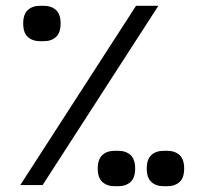

<svg xmlns="http://www.w3.org/2000/svg" viewBox="-20 -638 695 662"><path d="M449 -618H526L127 0H50ZM60 -557Q60 -589 76 -603.5Q92 -618 118 -618H131Q157 -618 173 -603.5Q189 -589 189 -557Q189 -525 173 -510.5Q157 -496 131 -496H118Q92 -496 76 -510.5Q60 -525 60 -557ZM486 -57Q486 -89 502 -103.5Q518 -118 544 -118H557Q583 -118 599 -103.5Q615 -89 615 -57Q615 -25 599 -10.5Q583 4 557 4H544Q518 4 502 -10.5Q486 -25 486 -57ZM317 -57Q317 -89 333 -103.5Q349 -118 375 -118H388Q414 -118 430 -103.5Q446 -89 446 -57Q446 -25 430 -10.5Q414 4 388 4H375Q349 4 333 -10.5Q317 -25 317 -57Z"/></svg>

Font: IBM Plex Sans Arabic
Style: Regular
Weight: 400
Designer: Mike Abbink, Paul van der Laan, Pieter van Rosmalen, Wael Morcos, Khajak Apelian
Foundry: Bold Monday
Version: Version 1.005